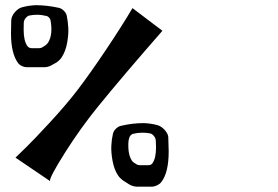

<svg xmlns="http://www.w3.org/2000/svg" viewBox="-20 -720 1062 733"><path d="M70.8 -633.8 70.3 -606.9Q70.3 -564.9 84 -544.9Q90.3 -536.1 100.6 -536.1H129.9Q137.2 -536.1 143.6 -540.5L155.3 -548.3Q160.2 -552.7 164.1 -558.1Q182.6 -588.9 172.9 -642.6Q171.9 -647.9 167.7 -652.6Q163.6 -657.2 158.7 -658.7Q139.2 -663.6 122.1 -663.6H119.6Q106.9 -663.6 91.3 -660.6Q84.5 -658.7 78.6 -651.9Q72.8 -645 71.3 -637.7Q70.8 -636.7 70.8 -633.8ZM84.5 -463.4H81.5Q73.7 -463.4 64.5 -467.5Q55.2 -471.7 50.3 -477.5Q22 -514.2 22 -592.3L22.9 -642.1Q22.9 -645 23.9 -649.9Q27.3 -663.6 39.3 -676.3Q51.3 -689 64.9 -692.4Q89.8 -699.2 116.7 -700.2Q159.2 -700.2 205.6 -689.9Q215.3 -687.5 224.1 -678.7Q232.9 -669.9 234.9 -659.7Q239.3 -638.2 240.7 -613.8Q242.2 -589.4 236.3 -556.6Q230.5 -523.9 215.3 -501Q208.5 -490.7 197.3 -482.4L172.9 -468.8Q161.1 -463.4 148.9 -463.4H144.5ZM562 -96.7Q575.7 -115.7 575.7 -158.2L574.7 -183.6Q574.7 -187 574.2 -188Q572.8 -194.8 566.9 -201.7Q561 -208.5 554.7 -210.4Q539.1 -213.4 525.9 -213.4H523.4Q504.9 -213.4 487.3 -209Q482.4 -207.5 478.3 -202.6Q474.1 -197.8 473.1 -192.4Q468.8 -180.7 470.2 -153.3Q471.7 -126 482.4 -108.4Q486.3 -102.1 491.2 -99.1L502.9 -91.8Q507.8 -89.4 513.7 -89.4H516.6H545.4H546.9Q556.6 -89.4 562 -96.7ZM622.6 -191.9 624 -142.1Q624 -60.5 595.7 -24.9Q590.8 -18.1 580.6 -12.9Q570.3 -7.8 561.5 -7.3H501.5Q486.3 -8.3 473.1 -16.1L448.7 -31.7Q437.5 -40 430.7 -50.3Q415.5 -73.2 409.7 -106Q403.8 -138.7 405 -163.3Q406.2 -188 411.1 -209Q413.1 -219.2 421.9 -228Q430.7 -236.8 440.4 -239.3Q484.4 -250 529.3 -250Q556.2 -249 581.1 -242.2Q594.7 -238.3 606.7 -226.1Q618.7 -213.9 622.1 -200.2Q622.6 -197.8 622.6 -191.9ZM600.1 -602.5Q449.7 -430.7 354.5 -313.5Q287.6 -231.4 227.5 -136.2Q167.5 -41 170.9 -28.8L39.1 -118.2Q54.7 -133.3 80.8 -158.7Q106.9 -184.1 170.2 -252.4Q233.4 -320.8 276.4 -377Q323.7 -439 385 -530.5Q446.3 -622.1 485.8 -689Z"/></svg>

Font: Some Time Later
Style: Regular
Weight: 400
Version: Version 003.300